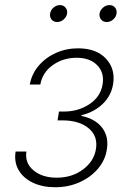

<svg xmlns="http://www.w3.org/2000/svg" viewBox="-20 -748 534 774"><path d="M202.1 6.8Q150.9 6.8 112.5 -11.5Q74.2 -29.8 55.2 -62.3Q36.1 -94.7 43 -137.2H86.4Q79.6 -90.8 115 -61.3Q150.4 -31.7 208.5 -31.7Q270.5 -31.7 314.7 -64.9Q358.9 -98.1 366.7 -146.5Q375.5 -198.7 337.6 -230.7Q299.8 -262.7 231.4 -262.7H211.9L217.8 -298.3H237.3Q295.9 -298.3 340.6 -328.1Q385.3 -357.9 393.6 -407.7Q401.4 -454.6 372.1 -484.9Q342.8 -515.1 288.6 -515.1Q234.4 -515.1 192.6 -485.4Q150.9 -455.6 142.6 -407.2H100.1Q107.9 -450.2 136 -483.2Q164.1 -516.1 205.6 -534.7Q247.1 -553.2 294.9 -553.2Q368.2 -553.2 407 -511.7Q445.8 -470.2 436 -409.2Q428.2 -361.3 393.3 -328.4Q358.4 -295.4 308.6 -283.7L308.1 -280.8Q365.2 -268.6 392.3 -232.4Q419.4 -196.3 410.6 -144.5Q403.8 -101.6 374.5 -67.4Q345.2 -33.2 300.5 -13.2Q255.9 6.8 202.1 6.8ZM210.4 -659.2Q196.3 -659.2 188 -669.2Q179.7 -679.2 182.1 -693.4Q184.1 -707.5 195.8 -717.5Q207.5 -727.5 221.7 -727.5Q235.8 -727.5 244.1 -717.5Q252.4 -707.5 250.5 -693.4Q248 -679.2 236.3 -669.2Q224.6 -659.2 210.4 -659.2ZM410.2 -659.2Q396 -659.2 387.7 -669.2Q379.4 -679.2 381.3 -693.4Q383.8 -707.5 395.5 -717.5Q407.2 -727.5 421.4 -727.5Q435.5 -727.5 443.8 -717.5Q452.1 -707.5 449.7 -693.4Q447.8 -679.2 436 -669.2Q424.3 -659.2 410.2 -659.2Z"/></svg>

Font: Inter Extra Light
Style: Italic
Weight: 200
Italic angle: -9.39999°
Designer: Rasmus Andersson
Foundry: rsms
Version: Version 4.000;git-3c8e0fc